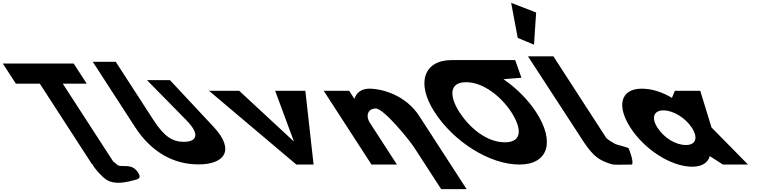

<svg xmlns="http://www.w3.org/2000/svg" viewBox="-402 -1145 5275 1336"><path d="M-291.6 -562.9H-125L238.4 -1.9L242.4 -1.8C241.5 9.2 306.1 87 342.5 108C406 144.6 488.6 119 534.5 108C560.6 102 580.6 93.7 563.3 63C515.9 -21 441.3 28.7 411.5 0C401.9 -9.2 393.5 -16 385.9 -20.9L34.8 -562.9H201.4L110.6 -703.1H-382.4ZM278.2 -1.1C270.4 -0.1 261.8 -0.1 251.9 -1.6Z M780.5 -587.5H620.7L893.9 -309.5C1001 -200.5 956.2 -158.2 878 -158.2C799.8 -158.2 742 -192.2 666.1 -309.5L403.4 -715H243.6L536.5 -262.8C648.8 -89.4 801.3 -1 979.8 -1C1158.3 -1 1237.4 -98.6 1083.9 -262.8Z M1262.7 -513H1052.7L1660 0H1780L1722.7 -513H1512.7L1643.4 -160Z M2183 0H2360L2172.2 -290C2139.1 -341 2159.4 -390 2212.4 -390C2269.4 -390 2446.9 -170 2479.9 -119L2667.8 171H2844.8L2515.1 -338C2422.4 -481 2261 -528 2167 -528C2111 -528 2078.8 -499 2064.7 -459H2062.7L2027.7 -513H1850.7Z M2795.2 -363.9C2727.6 -468.4 2717.6 -572.8 2840.4 -573L2840.4 -573L2840.8 -573H2840.9C2965 -573 3088.8 -468.5 3156.5 -363.9C3224.2 -259.4 3239.2 -154.8 3111.7 -154.8C2980.8 -154.8 2863 -259.4 2795.2 -363.9ZM2740.7 -727 2740.8 -726.9C2548.2 -726.6 2490.1 -568.6 2622.7 -363.9C2755.4 -159.1 3004.5 -0.1 3211.9 -0.1C3413.4 -0.1 3461.7 -159.1 3329 -363.9C3271.8 -452.3 3190.8 -531.9 3101.5 -594L3226.4 -604L3182.7 -727Z M3200.6 -881.2 3313.8 -834.1 3328.7 -1058 3154.8 -1125.2ZM3271.8 -753H3448.8L3812.8 -191C3824.6 -173 3847.8 -161.8 3875.5 -145C3890.7 -135.7 3957 -124 3972.3 -113C3972.3 -113 4010.5 -21.3 3995.6 0C3911.5 0 3875.3 4.3 3851.6 -3C3767.2 -28.9 3728.2 -57.6 3666.1 -148L3665.6 -148L3653.6 -166.5C3646.9 -176.7 3640 -187.5 3632.6 -199L3632 -200Z M3985.2 -256C4082.3 -106 4265.7 15 4415.7 15C4485.7 15 4525.6 -16 4536.4 -58H4538.4L4628 0H4803L4548.9 -258L4470.7 -513H4293.7L4273.5 -464C4204.9 -505 4133 -528 4064 -528C3914 -528 3888 -406 3985.2 -256ZM4173.2 -256C4127.2 -327 4147.8 -377 4214.8 -377C4280.8 -377 4366.2 -327 4412.2 -256C4457.5 -186 4439.9 -136 4370.9 -136C4298.9 -136 4218.5 -186 4173.2 -256Z"/></svg>

Font: Hussar
Style: BdOpOblSeven
Weight: 700
Foundry: Cannot Into Space Fonts
Version: Version 2.00